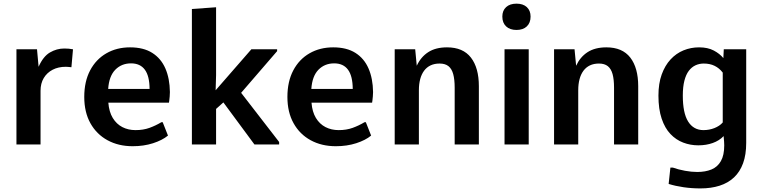

<svg xmlns="http://www.w3.org/2000/svg" viewBox="-20 -802 4231 1066"><path d="M71.3 0V-528.3H185.5L194.3 -431.2Q219.7 -488.8 257.3 -510.7Q294.9 -532.7 336.9 -532.7Q349.6 -532.7 361.6 -531.7Q373.5 -530.8 385.3 -528.3L376.5 -428.7Q368.2 -429.7 359.9 -430.4Q351.6 -431.2 345.2 -431.2Q303.7 -431.2 272.2 -414.8Q240.7 -398.4 222.9 -368.7Q205.1 -338.9 205.1 -298.3V0Z M716.8 9.8Q637.7 9.8 576.9 -23.4Q516.1 -56.6 481.9 -117.9Q447.8 -179.2 447.8 -263.7Q447.8 -349.6 480.5 -411.4Q513.2 -473.1 570.8 -506.1Q628.4 -539.1 702.1 -539.1Q776.9 -539.1 825.4 -508.3Q874 -477.5 898.2 -421.9Q922.4 -366.2 923.3 -291Q923.3 -278.8 922.1 -265.6Q920.9 -252.4 919.7 -243.2Q918.5 -233.9 918 -231.9H581.5Q585.4 -181.2 606 -147.2Q626.5 -113.3 659.2 -96.4Q691.9 -79.6 732.4 -79.6Q775.4 -79.6 809.8 -92Q844.2 -104.5 876 -123.5H883.3L912.6 -49.3Q881.3 -23.4 829.8 -6.8Q778.3 9.8 716.8 9.8ZM580.6 -308.1H810.5Q810.1 -379.9 784.2 -415Q758.3 -450.2 707.5 -450.2Q654.8 -450.2 620.1 -414.8Q585.4 -379.4 580.6 -308.1Z M1045.4 0V-752L1179.7 -761.7V-385.3L1177.2 -300.8L1375.5 -528.3H1518.6V-518.1L1318.8 -286.6L1529.8 -13.7V0H1392.6L1220.2 -233.4L1179.7 -197.3V0Z M1844.7 9.8Q1765.6 9.8 1704.8 -23.4Q1644 -56.6 1609.9 -117.9Q1575.7 -179.2 1575.7 -263.7Q1575.7 -349.6 1608.4 -411.4Q1641.1 -473.1 1698.7 -506.1Q1756.3 -539.1 1830.1 -539.1Q1904.8 -539.1 1953.4 -508.3Q2002 -477.5 2026.1 -421.9Q2050.3 -366.2 2051.3 -291Q2051.3 -278.8 2050 -265.6Q2048.8 -252.4 2047.6 -243.2Q2046.4 -233.9 2045.9 -231.9H1709.5Q1713.4 -181.2 1733.9 -147.2Q1754.4 -113.3 1787.1 -96.4Q1819.8 -79.6 1860.4 -79.6Q1903.3 -79.6 1937.7 -92Q1972.2 -104.5 2003.9 -123.5H2011.2L2040.5 -49.3Q2009.3 -23.4 1957.8 -6.8Q1906.2 9.8 1844.7 9.8ZM1708.5 -308.1H1938.5Q1938 -379.9 1912.1 -415Q1886.2 -450.2 1835.4 -450.2Q1782.7 -450.2 1748 -414.8Q1713.4 -379.4 1708.5 -308.1Z M2171.4 0V-528.3H2285.2L2293.9 -437Q2316.4 -485.8 2357.7 -512.5Q2398.9 -539.1 2461.9 -539.1Q2550.8 -539.1 2594.7 -482.2Q2638.7 -425.3 2638.7 -323.2V0H2504.4V-314.9Q2504.4 -360.8 2496.3 -390.4Q2488.3 -419.9 2470 -434.6Q2451.7 -449.2 2420.9 -449.2Q2392.1 -449.2 2370.6 -439Q2349.1 -428.7 2334.7 -409.4Q2320.3 -390.1 2313 -362.8Q2305.7 -335.4 2305.7 -301.3V0Z M2781.2 0V-528.3H2915.5V0ZM2847.7 -635.7Q2811 -635.7 2790 -655.5Q2769 -675.3 2769 -710Q2769 -743.2 2790 -762.5Q2811 -781.7 2847.7 -781.7Q2884.3 -781.7 2905 -762.5Q2925.8 -743.2 2925.8 -710Q2925.8 -675.3 2905 -655.5Q2884.3 -635.7 2847.7 -635.7Z M3056.2 0V-528.3H3169.9L3178.7 -437Q3201.2 -485.8 3242.4 -512.5Q3283.7 -539.1 3346.7 -539.1Q3435.5 -539.1 3479.5 -482.2Q3523.4 -425.3 3523.4 -323.2V0H3389.2V-314.9Q3389.2 -360.8 3381.1 -390.4Q3373 -419.9 3354.7 -434.6Q3336.4 -449.2 3305.7 -449.2Q3276.9 -449.2 3255.4 -439Q3233.9 -428.7 3219.5 -409.4Q3205.1 -390.1 3197.8 -362.8Q3190.4 -335.4 3190.4 -301.3V0Z M3868.7 244.1Q3820.3 244.1 3775.1 237.5Q3730 231 3692.4 219.2L3702.1 128.4H3715.3Q3747.1 139.6 3783.2 146.2Q3819.3 152.8 3851.1 152.8Q3896.5 152.8 3930.2 138.9Q3963.9 125 3982.4 92.5Q4001 60.1 4001 4.9Q4001 -4.4 4000.2 -15.4Q3999.5 -26.4 3997.6 -46.4Q3973.6 -21 3937.3 -8.1Q3900.9 4.9 3856.9 4.9Q3813 4.9 3773.2 -10.3Q3733.4 -25.4 3702.4 -57.9Q3671.4 -90.3 3653.6 -143.3Q3635.7 -196.3 3635.7 -271Q3635.7 -338.4 3653.8 -388.4Q3671.9 -438.5 3703.1 -472.2Q3734.4 -505.9 3775.1 -522.5Q3815.9 -539.1 3861.3 -539.1Q3909.7 -539.1 3942.9 -521.5Q3976.1 -503.9 3996.1 -479.5L3998.5 -528.3H4123V-8.8Q4123 56.6 4105.7 104.2Q4088.4 151.9 4055.4 182.9Q4022.5 213.9 3975.3 229Q3928.2 244.1 3868.7 244.1ZM3885.7 -79.6Q3901.9 -79.6 3917.2 -82.5Q3932.6 -85.4 3946.3 -90.8Q3960 -96.2 3971.9 -104Q3983.9 -111.8 3992.7 -122.1V-398.9Q3982.9 -411.6 3971.7 -420.9Q3960.4 -430.2 3947.5 -436.5Q3934.6 -442.9 3919.7 -446Q3904.8 -449.2 3887.2 -449.2Q3862.8 -449.2 3841.6 -439.5Q3820.3 -429.7 3804.4 -408.9Q3788.6 -388.2 3779.8 -354Q3771 -319.8 3771 -271Q3771 -223.1 3778.3 -187.3Q3785.6 -151.4 3800.3 -127.7Q3814.9 -104 3836.4 -91.8Q3857.9 -79.6 3885.7 -79.6Z"/></svg>

Font: Comme SemiBold
Style: Regular
Weight: 600
Version: Version 1.000;gftools[0.9.27]